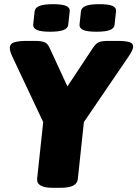

<svg xmlns="http://www.w3.org/2000/svg" viewBox="-20 -898 658 920"><path d="M233 2Q154 2 158 -42L187 -313L39 -627Q33 -640 30 -650Q27 -660 27 -667Q27 -689 49 -695.5Q71 -702 108 -702H153Q175 -702 191.5 -696.5Q208 -691 218 -668L333 -419H260L425 -668Q440 -691 455 -696.5Q470 -702 499 -702H543Q580 -702 599 -696.5Q618 -691 618 -675Q618 -667 612.5 -655Q607 -643 596 -627L382 -313L353 -41Q351 -19 330.5 -8.5Q310 2 268 2ZM442 -746Q397 -746 378.5 -754.5Q360 -763 361 -780L368 -844Q370 -861 390.5 -869.5Q411 -878 456 -878Q501 -878 519.5 -869.5Q538 -861 536 -844L529 -780Q528 -763 507.5 -754.5Q487 -746 442 -746ZM220 -746Q176 -746 157 -754.5Q138 -763 139 -780L146 -844Q148 -861 169 -869.5Q190 -878 234 -878Q278 -878 297 -869.5Q316 -861 314 -844L307 -780Q306 -763 285 -754.5Q264 -746 220 -746Z"/></svg>

Font: Asap Black
Style: Italic
Weight: 900
Italic angle: -6°
Designer: Pablo Cosgaya
Foundry: Omnibus-Type
Version: Version 3.001